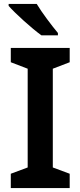

<svg xmlns="http://www.w3.org/2000/svg" viewBox="-20 -1009 410 978"><path d="M167 -989H24V-979C56 -942 142 -864 191 -829H275V-841C244 -878 194 -944 167 -989ZM335 -51V-124L249 -156V-659L335 -692V-765H35V-692L121 -659V-156L35 -124V-51Z"/></svg>

Font: Noto Sans Tamil UI SemiBold
Style: Regular
Weight: 600
Designer: Jelle Bosma - Monotype Design Team
Foundry: Monotype Imaging Inc.
Version: Version 2.004